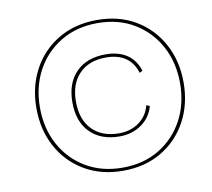

<svg xmlns="http://www.w3.org/2000/svg" viewBox="-76 -757 941 853"><g transform="rotate(-10 394.5 -330.0)"><path d="M413 10Q314 10 239 -34.5Q164 -79 122.5 -156Q81 -233 81 -330Q81 -427 122.5 -504Q164 -581 239 -625.5Q314 -670 413 -670Q513 -670 587.5 -625.5Q662 -581 703.5 -504Q745 -427 745 -330Q745 -233 703.5 -156Q662 -79 587.5 -34.5Q513 10 413 10ZM413 -4Q508 -4 579 -47Q650 -90 689.5 -163.5Q729 -237 729 -330Q729 -423 689.5 -496.5Q650 -570 579 -613Q508 -656 413 -656Q319 -656 247.5 -613Q176 -570 136.5 -496.5Q97 -423 97 -330Q97 -237 136.5 -163.5Q176 -90 247.5 -47Q319 -4 413 -4ZM425 -143Q340 -143 291.5 -192Q243 -241 243 -328Q243 -415 291.5 -464Q340 -513 425 -513Q482 -513 520 -488Q558 -463 574 -413L560 -406Q546 -453 511.5 -476Q477 -499 424 -499Q347 -499 303 -453.5Q259 -408 259 -328Q259 -248 303 -202.5Q347 -157 424 -157Q477 -157 515 -185Q553 -213 564 -259L579 -253Q566 -203 523.5 -173Q481 -143 425 -143Z"/></g></svg>

Font: Kantumruy Pro Thin
Style: Italic
Weight: 250
Italic angle: -13°
Version: Version 1.002